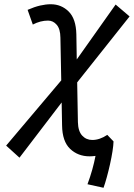

<svg xmlns="http://www.w3.org/2000/svg" viewBox="-20 -723 627 900"><path d="M465.3 157.2 390.1 140.6Q402.8 106.4 412.4 72.3Q421.9 38.1 427.7 7.8Q414.1 9.8 399.9 9.8Q345.7 9.8 308.8 -25.1Q272 -60.1 271 -134.8L269 -242.7L71.3 16.1L8.8 -40.5L267.1 -346.2L263.2 -546.4Q262.7 -587.4 245.8 -606.9Q229 -626.5 205.1 -626.5Q169.4 -626.5 133.8 -607.9L109.4 -676.8Q141.6 -690.9 168.2 -697Q194.8 -703.1 217.8 -703.1Q267.6 -703.1 302 -668.9Q336.4 -634.8 337.9 -562L339.8 -444.3L522 -701.7L587.4 -646L341.8 -336.9L345.2 -150.4Q346.2 -107.9 365.2 -87.4Q384.3 -66.9 412.6 -66.9Q447.3 -66.9 482.9 -90.8L512.2 -60.1Q511.7 -42 507.3 -13.7Q502.9 14.6 495.8 46.4Q488.8 78.1 480.7 107.4Q472.7 136.7 465.3 157.2Z"/></svg>

Font: CaskaydiaCove NFP SemiLight
Style: Italic
Weight: 350
Italic angle: -10°
Designer: Aaron Bell
Foundry: Saja Typeworks
Version: Version 2111.001; VTT 6.35;Nerd Fonts 3.1.1